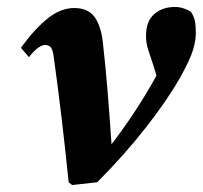

<svg xmlns="http://www.w3.org/2000/svg" viewBox="-20 -522 582 551"><path d="M177 1Q167 -97 156.5 -185.5Q146 -274 134 -360Q131 -382 124.5 -387.5Q118 -393 110 -393Q101 -393 89.5 -385Q78 -377 63 -358L40 -385Q81 -441 118 -470Q155 -499 193 -499Q231 -499 250 -475Q269 -451 275 -402Q283 -332 289 -257.5Q295 -183 300 -108Q373 -203 429 -305L419 -338Q412 -358 405.5 -378.5Q399 -399 399 -418Q399 -461 422.5 -481.5Q446 -502 482 -502Q496 -502 508.5 -497.5Q521 -493 528 -488Q536 -476 539 -463Q542 -450 542 -427Q542 -406 534 -379Q526 -352 499 -303Q462 -237 399 -156.5Q336 -76 259 1L187 9Z"/></svg>

Font: Source Serif Pro
Style: Bold Italic
Weight: 700
Italic angle: -12°
Designer: Frank Grießhammer
Foundry: Adobe Systems Incorporated
Version: Version 3.001;hotconv 1.0.111;makeotfexe 2.5.65597